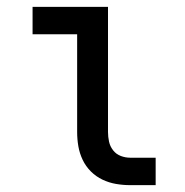

<svg xmlns="http://www.w3.org/2000/svg" viewBox="-20 -540 540 560"><path d="M360 0Q339 0 318.5 -3.5Q298 -7 279 -16Q260 -25 245 -40Q230 -55 221 -74Q212 -93 208.5 -113.5Q205 -134 205 -155V-440H75V-520H295V-155Q295 -141 298 -127Q301 -113 310 -101.5Q319 -90 332.5 -85Q346 -80 360 -80H434V0Z"/></svg>

Font: Iosevka SS18 Medium
Style: Regular
Weight: 500
Monospace: yes
Designer: Belleve Invis
Foundry: Belleve Invis
Version: Version 25.1.1; ttfautohint (v1.8.4)